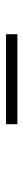

<svg xmlns="http://www.w3.org/2000/svg" viewBox="261 -1000 78 640"><g transform="rotate(-90 300.0 -680.0)"><path d="M506 -661H206V-699H506Z"/></g></svg>

Font: Iosevka Curly Slab XLtExObl
Style: Regular
Weight: 200
Width: 7
Italic angle: -9°
Monospace: yes
Designer: Belleve Invis
Foundry: Belleve Invis
Version: Version 11.0.0; ttfautohint (v1.8.3)